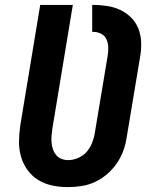

<svg xmlns="http://www.w3.org/2000/svg" viewBox="-20 -755 640 783"><path d="M257 8Q224 8 193 1.5Q162 -5 136 -21Q110 -37 92 -62Q74 -87 65.5 -117Q57 -147 57.5 -179.5Q58 -212 63 -245L144 -735H277L193 -227Q191 -213 190 -199Q189 -185 190.5 -171Q192 -157 196.5 -144.5Q201 -132 209.5 -122Q218 -112 231 -107Q244 -102 258 -102Q278 -102 299 -111Q320 -120 334 -136.5Q348 -153 356 -173.5Q364 -194 367 -215L419 -527Q422 -545 421.5 -562Q421 -579 414.5 -594Q408 -609 393 -617Q378 -625 361 -625H356V-735H360Q389 -735 417.5 -730.5Q446 -726 470.5 -714.5Q495 -703 514.5 -683.5Q534 -664 544 -639Q554 -614 555.5 -585Q557 -556 552 -527L497 -197Q493 -169 483.5 -142Q474 -115 457 -90Q440 -65 417.5 -45.5Q395 -26 368.5 -13.5Q342 -1 313.5 3.5Q285 8 257 8Z"/></svg>

Font: Iosevka Aile Extrabold
Style: Italic
Weight: 800
Italic angle: -9°
Designer: Belleve Invis
Foundry: Belleve Invis
Version: Version 31.1.0; ttfautohint (v1.8.4)